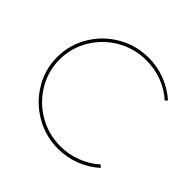

<svg xmlns="http://www.w3.org/2000/svg" viewBox="-175 -877 1054 1054"><g transform="rotate(45 352.5 -350.0)"><path d="M409 -684Q317 -684 239 -639Q161 -594 115 -517Q69 -440 69 -350Q69 -260 115 -183Q161 -106 239 -61Q317 -16 409 -16Q473 -16 531.5 -38.5Q590 -61 636 -102L650 -89Q601 -45 539 -21Q477 3 409 3Q312 3 229.5 -45Q147 -93 98.5 -174Q50 -255 50 -350Q50 -445 98.5 -526.5Q147 -608 229.5 -655.5Q312 -703 409 -703Q477 -703 538.5 -679Q600 -655 649 -612L636 -599Q591 -640 532.5 -662Q474 -684 409 -684Z"/></g></svg>

Font: TypoPRO Montserrat
Style: Regular
Weight: 250
Designer: Julieta Ulanovsky
Foundry: Julieta Ulanovsky
Version: Version 6.001